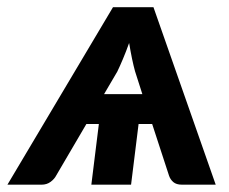

<svg xmlns="http://www.w3.org/2000/svg" viewBox="-34 -504 626 524"><path d="M554.7 0H462.4Q447.3 0 439 -7.1Q430.7 -14.2 427.2 -24.9L381.3 -165.5H344.2L323.7 0H215.3L235.8 -165.5H201.7L119.6 -25.4Q114.7 -15.6 104.2 -7.8Q93.8 0 79.6 0H-13.7L274.4 -484.4H384.8ZM250 -247.1H354.5L334.5 -309.6Q330.6 -323.7 326.4 -343.5Q322.3 -363.3 318.4 -386.7Q310.1 -363.3 301.5 -343Q293 -322.8 286.1 -308.6Z"/></svg>

Font: Carlito
Style: Bold Italic
Weight: 700
Italic angle: -7°
Designer: Lukasz Dziedzic
Foundry: tyPoland Lukasz Dziedzic
Version: Version 1.104